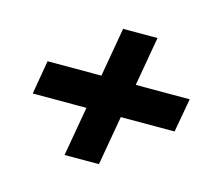

<svg xmlns="http://www.w3.org/2000/svg" viewBox="-74 -610 730 642"><g transform="rotate(15 291.0 -289.0)"><path d="M198 -60 278 -518H397L317 -60ZM42 -231 62 -348H554L533 -231Z"/></g></svg>

Font: DM Sans ExtraBold
Style: Italic
Weight: 800
Italic angle: -10°
Designer: Colophon Foundry, Jonny Pinhorn
Foundry: Colophon Foundry
Version: Version 4.004;gftools[0.9.30]